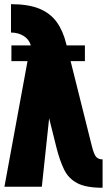

<svg xmlns="http://www.w3.org/2000/svg" viewBox="-20 -887 507 912"><path d="M1 0 110.8 -596.7H34.2V-671.4H126.5Q117.7 -700.7 91.8 -716.6Q65.9 -732.4 32.2 -732.4V-867.2Q115.2 -867.2 167.5 -845.5Q219.7 -823.7 249.8 -781.7Q279.8 -739.7 294.9 -677.7L296.4 -671.4H383.3V-596.7H315.4L416 -194.3Q426.3 -152.8 437 -141.4Q447.8 -129.9 467.3 -129.9V4.9Q389.2 4.9 347.4 -16.8Q305.7 -38.6 284.9 -80.8Q264.2 -123 248.5 -184.6L213.4 -325.2L178.7 0Z"/></svg>

Font: webenart
Style: Regular
Weight: 400
Designer: Vernon Adams
Foundry: Vernon Adams
Version: Version 2.116; ttfautohint (v1.8.3)